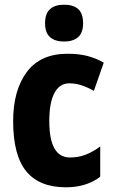

<svg xmlns="http://www.w3.org/2000/svg" viewBox="-20 -788 487 818"><path d="M261 10Q148 10 92 -58Q36 -126 36 -272Q36 -403 94 -481Q152 -559 268 -559Q318 -559 354.5 -549Q391 -539 422 -521L380 -401Q351 -417 326 -425Q301 -433 275 -433Q234 -433 212 -392Q190 -351 190 -272Q190 -117 278 -117Q314 -117 345 -129Q376 -141 407 -164V-35Q348 10 261 10ZM253 -768Q293 -768 313.5 -749Q334 -730 334 -689Q334 -648 312.5 -629.5Q291 -611 253 -611Q215 -611 193.5 -629.5Q172 -648 172 -689Q172 -730 193 -749Q214 -768 253 -768Z"/></svg>

Font: Noto Sans Tamil Condensed ExtraBold
Style: Regular
Weight: 800
Width: 3
Designer: Jelle Bosma - Monotype Design Team
Foundry: Monotype Imaging Inc.
Version: Version 2.004; ttfautohint (v1.8.4.7-5d5b)